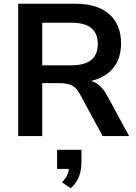

<svg xmlns="http://www.w3.org/2000/svg" viewBox="-20 -725 726 1023"><path d="M77 0V-705H383Q499 -705 562 -649.5Q625 -594 625 -494Q625 -415 584 -363.5Q543 -312 466 -294Q517 -278 550 -217L668 0H527L405 -225Q387 -258 362.5 -270Q338 -282 300 -282H205V0ZM205 -377H361Q501 -377 501 -491Q501 -604 361 -604H205ZM357 278 310 246Q328 228 336.5 211Q345 194 347 175H284V73H414V140Q414 181 401 215.5Q388 250 357 278Z"/></svg>

Font: Nunito Sans
Style: Bold
Weight: 700
Designer: Vernon Adams
Foundry: Vernon Adams
Version: Version 3.101; ttfautohint (v1.8.4.7-5d5b);gftools[0.9.27]